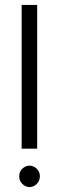

<svg xmlns="http://www.w3.org/2000/svg" viewBox="-20 -770 241 780"><path d="M131 -166H68V-750H131ZM142 -54Q142 -35 129 -22.5Q116 -10 100 -10Q84 -10 71 -22.5Q58 -35 58 -54Q58 -73 71 -85Q84 -97 100 -97Q116 -97 129 -85Q142 -73 142 -54Z"/></svg>

Font: Josefin Slab SemiBold
Style: Regular
Weight: 600
Designer: Santiago Orozco
Foundry: Typemade
Version: Version 2.000